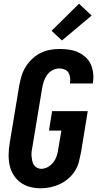

<svg xmlns="http://www.w3.org/2000/svg" viewBox="-20 -1007 540 1035"><path d="M200 8Q169 8 141 0.5Q113 -7 90.5 -23.5Q68 -40 53 -64Q38 -88 32 -116Q26 -144 26.5 -174Q27 -204 32 -234L84 -548Q89 -573 96.5 -598.5Q104 -624 118.5 -647Q133 -670 153.5 -689.5Q174 -709 198 -721Q222 -733 248 -738Q274 -743 300 -743Q326 -743 351.5 -739.5Q377 -736 399.5 -726Q422 -716 440.5 -699.5Q459 -683 469 -661Q479 -639 482 -613.5Q485 -588 481 -562L480 -557H357V-559Q360 -574 358 -589Q356 -604 349 -615.5Q342 -627 328 -632.5Q314 -638 299 -638Q281 -638 263 -628.5Q245 -619 233.5 -602.5Q222 -586 216 -567.5Q210 -549 207 -531L155 -217Q152 -204 150.5 -191Q149 -178 150 -165.5Q151 -153 153.5 -141Q156 -129 162 -119Q168 -109 179 -103Q190 -97 202 -97Q221 -97 238.5 -107Q256 -117 268 -133Q280 -149 286 -167.5Q292 -186 294 -204L311 -303H244L261 -408H453L417 -187Q412 -161 405.5 -135.5Q399 -110 384.5 -86.5Q370 -63 348.5 -44.5Q327 -26 302.5 -14.5Q278 -3 251.5 2.5Q225 8 200 8ZM314 -789 258 -841 406 -987 474 -923Z"/></svg>

Font: Iosevka SS18 Extrabold
Style: Italic
Weight: 800
Italic angle: -9°
Monospace: yes
Designer: Belleve Invis
Foundry: Belleve Invis
Version: Version 25.1.1; ttfautohint (v1.8.4)